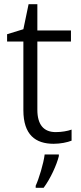

<svg xmlns="http://www.w3.org/2000/svg" viewBox="-20 -679 387 920"><path d="M247 -46C189 -46 159 -82 159 -153V-480H320V-533H159V-659H117L92 -539L14 -515V-480H92V-151C92 -33 150 10 237 10C270 10 303 3 323 -5V-58C304 -51 275 -46 247 -46ZM262 69V61H194C189 104 166 179 151 211V221H189C222 177 252 110 262 69Z"/></svg>

Font: Noto Sans Thaana Light
Style: Regular
Weight: 300
Designer: David Williams
Foundry: Google Inc.
Version: Version 3.001